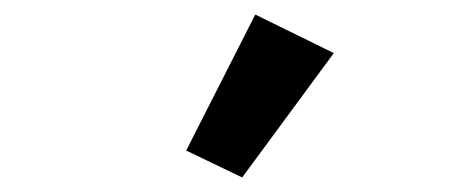

<svg xmlns="http://www.w3.org/2000/svg" viewBox="-20 -825 640 264"><path d="M439 -752 331 -805 236 -618 313 -581Z"/></svg>

Font: Braiins Sans SemiBold
Style: Regular
Weight: 600
Designer: Mike Abbink, Paul van der Laan, Pieter van Rosmalen, Jiri Chlebus, Lubos Buracinsky
Foundry: Bold Monday, Sudetype
Version: Version 1.000;hotconv 1.0.109;makeotfexe 2.5.65596